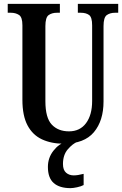

<svg xmlns="http://www.w3.org/2000/svg" viewBox="-20 -734 632 994"><path d="M310 10Q246 10 197.5 -12.5Q149 -35 122.5 -85Q96 -135 96 -217V-603Q96 -645 78.5 -656.5Q61 -668 36 -668H20V-714H290V-668H275Q249 -668 232 -656Q215 -644 215 -599V-210Q215 -124 248 -89Q281 -54 337 -54Q394 -54 425.5 -96.5Q457 -139 457 -211V-603Q457 -645 441 -656.5Q425 -668 398 -668H383V-714H592V-668H576Q550 -668 533 -656Q516 -644 516 -599V-209Q516 -109 466 -49.5Q416 10 310 10ZM345 240Q288 240 258 213.5Q228 187 228 130Q228 83 256.5 46.5Q285 10 322 0H381Q356 10 331 39Q306 68 306 115Q306 146 322 160Q338 174 362 174Q382 174 413 166V224Q400 231 379 235.5Q358 240 345 240Z"/></svg>

Font: Noto Serif Georgian ExtraCondensed SemiBold
Style: Regular
Weight: 600
Width: 2
Designer: Monotype Design Team, Akaki Razmadze
Foundry: Google LLC
Version: Version 2.003; ttfautohint (v1.8.4.7-5d5b)